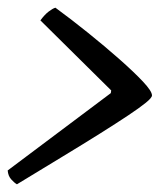

<svg xmlns="http://www.w3.org/2000/svg" viewBox="-31 -527 431 499"><path d="M13 -48Q6 -52 -2 -61Q-10 -70 -11 -84L257 -285L258 -292L74 -474Q85 -489 95.5 -497Q106 -505 113 -507Q154 -477 197.5 -442Q241 -407 279 -373.5Q317 -340 340.5 -315Q364 -290 364 -279Q364 -273 348 -260Q332 -247 302 -227Q272 -207 229 -180Q186 -153 131.5 -120Q77 -87 13 -48Z"/></svg>

Font: Texturina 12pt Medium
Style: Italic
Weight: 500
Italic angle: -11°
Designer: Guillermo Torres Carreño
Foundry: Omnibus-Type
Version: Version 1.002